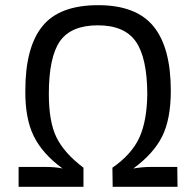

<svg xmlns="http://www.w3.org/2000/svg" viewBox="-20 -723 759 743"><path d="M360 -703Q507 -703 574 -621Q641 -539 641 -372Q641 -262 607.5 -195Q574 -128 496 -71Q532 -77 562 -77H666L667 0H416L415 -74Q490 -126 519.5 -191Q549 -256 550 -361Q549 -501 505 -563Q461 -625 359 -625Q255 -625 212 -563.5Q169 -502 169 -359Q169 -251 199 -190.5Q229 -130 303 -74V0H52V-77H156Q194 -77 222 -71Q144 -128 110.5 -196.5Q77 -265 78 -372Q78 -540 144 -621.5Q210 -703 360 -703Z"/></svg>

Font: Exo 2
Style: Regular
Weight: 400
Designer: Natanael Gama
Version: Version 1.001;PS 001.001;hotconv 1.0.70;makeotf.lib2.5.58329